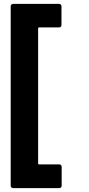

<svg xmlns="http://www.w3.org/2000/svg" viewBox="-20 -820 456 987"><path d="M35 135V-788Q35 -793 38.5 -796.5Q42 -800 47 -800H284Q289 -800 292.5 -796.5Q296 -793 296 -788V-691Q296 -686 292.5 -682.5Q289 -679 284 -679H181Q176 -679 176 -674V20Q176 25 181 25H285Q290 25 293.5 28.5Q297 32 297 37V135Q297 140 293.5 143.5Q290 147 285 147H47Q42 147 38.5 143.5Q35 140 35 135Z"/></svg>

Font: UMi
Style: Bold
Weight: 700
Designer: Peter Middis
Foundry: We Are UMi
Version: Version 1.0